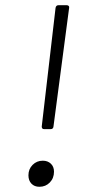

<svg xmlns="http://www.w3.org/2000/svg" viewBox="-20 -720 343 736"><path d="M140 -235 193 -690Q195 -700 204 -700H236Q241 -700 243.5 -697Q246 -694 245 -690L185 -235Q184 -225 174 -225H149Q140 -225 140 -235ZM89 -48Q89 -72 105 -88Q121 -104 144 -104Q163 -104 175 -92.5Q187 -81 187 -62Q187 -37 171 -20.5Q155 -4 131 -4Q112 -4 100.5 -16Q89 -28 89 -48Z"/></svg>

Font: Barlow Light
Style: Italic
Weight: 300
Italic angle: -7°
Designer: Jeremy Tribby
Foundry: Tribby Type
Version: Version 1.408